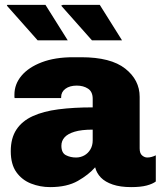

<svg xmlns="http://www.w3.org/2000/svg" viewBox="-20 -755 664 785"><path d="M185 10Q144 10 107 -4.5Q70 -19 47 -51Q24 -83 24 -137Q24 -190 47 -225Q70 -260 113.5 -280Q157 -300 219 -308Q281 -316 359 -316V-351Q359 -380 340 -392.5Q321 -405 294 -405Q265 -405 247.5 -392Q230 -379 230 -358V-354H40Q39 -356 39 -360Q39 -364 39 -368Q39 -411 68 -445.5Q97 -480 151 -500.5Q205 -521 279 -521H312Q433 -521 492 -474.5Q551 -428 551 -359V-148Q551 -128 561 -119.5Q571 -111 582 -111Q591 -111 600 -113.5Q609 -116 617 -120V-13Q604 -3 579.5 3.5Q555 10 516 10Q472 10 441 -0.5Q410 -11 392.5 -29Q375 -47 369 -71Q343 -41 298.5 -15.5Q254 10 185 10ZM291 -111Q309 -111 324.5 -119.5Q340 -128 349.5 -144Q359 -160 359 -181V-225Q313 -225 285 -216.5Q257 -208 244 -193.5Q231 -179 231 -159Q231 -130 249.5 -120.5Q268 -111 291 -111ZM356 -590 230 -732 237 -735H388L479 -590ZM134 -590 8 -732 10 -735H166L257 -590Z"/></svg>

Font: Chivo Medium Black
Style: Regular
Weight: 900
Version: Version 2.002